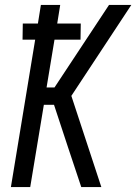

<svg xmlns="http://www.w3.org/2000/svg" viewBox="-20 -755 550 775"><path d="M24 0 122 -595H71L72 -660H133L145 -735H223L211 -660H306L305 -595H200L168 -402H200L420 -735H510L268 -368L389 0H308L255 -159L198 -332H157L102 0Z"/></svg>

Font: Iosevka Algr
Style: Italic
Weight: 400
Italic angle: -9°
Monospace: yes
Designer: Belleve Invis
Foundry: Belleve Invis
Version: Version 26.0.2; ttfautohint (v1.8.3)